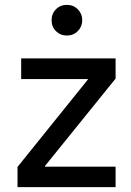

<svg xmlns="http://www.w3.org/2000/svg" viewBox="-20 -769 538 789"><path d="M52 0V-83L341 -442V-444H67V-529H455V-446L165 -87V-84H455V0ZM210 -731Q228 -749 255 -749Q282 -749 300 -730.5Q318 -712 318 -686Q318 -660 300 -641.5Q282 -623 255 -623Q228 -623 210 -641Q192 -659 192 -686Q192 -713 210 -731Z"/></svg>

Font: Lopes Sans Medium
Style: Regular
Weight: 500
Designer: Gabriel Lam, Diego Maldonado
Foundry: TypeRant, Foresti Design
Version: Version 4.000